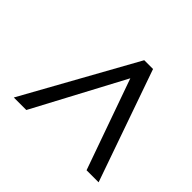

<svg xmlns="http://www.w3.org/2000/svg" viewBox="-100 -826 586 586"><g transform="rotate(45 193.5 -533.0)"><path d="M73 -352 229 -645 333 -352H385L258 -714H220L19 -352Z"/></g></svg>

Font: Noto Sans Display Condensed Light
Style: Italic
Weight: 300
Width: 3
Designer: Monotype Design team
Foundry: Monotype Imaging Inc.
Version: 1.000